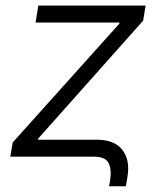

<svg xmlns="http://www.w3.org/2000/svg" viewBox="-20 -559 566 685"><path d="M369.1 105.5 372.6 85.9Q378.9 47.4 367.9 23.7Q356.9 0 314.9 0H16.6L25.4 -50.8L405.8 -474.6L406.2 -478.5H106.9L116.7 -539.1H499.5L490.7 -485.4L116.2 -64.5L115.7 -60.5H326.2Q387.7 -60.5 416 -24.9Q444.3 10.7 435.1 69.3L429.2 105.5Z"/></svg>

Font: Inter 18pt Light
Style: Italic
Weight: 300
Italic angle: -9.3988°
Designer: Rasmus Andersson
Foundry: rsms
Version: Version 4.001;git-66647c0bb